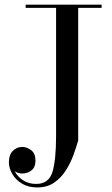

<svg xmlns="http://www.w3.org/2000/svg" viewBox="-20 -770 480 820"><path d="M89.5 -750H414V-736.5H314V-170Q306.5 -143.5 294.2 -109.5Q282 -75.5 262 -43.5Q242 -11.5 212 9.5Q182 30.5 139 30.5Q100.5 30.5 73.5 14Q46.5 -2.5 32.2 -27.5Q18 -52.5 18 -77.5Q18 -109 35 -125.8Q52 -142.5 75 -142.5Q94 -142.5 112.8 -128.8Q131.5 -115 131.5 -84Q131.5 -55.5 114.2 -42.2Q97 -29 75 -29Q58 -29 43 -38.5Q54.5 -16 78.2 -0.2Q102 15.5 134.5 15.5Q188 15.5 203.8 -35Q219.5 -85.5 219.5 -190V-736.5H89.5Z"/></svg>

Font: Bodoni* 16
Style: Regular
Weight: 400
Version: Version 2.2